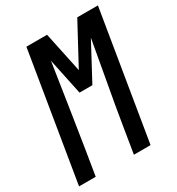

<svg xmlns="http://www.w3.org/2000/svg" viewBox="-187 -846 884 958"><g transform="rotate(-30 254.5 -367.5)"><path d="M-12 0 109 -735H228L277 -503L402 -735H521L400 0H304L328 -147Q347 -264 368.5 -380.5Q390 -497 410 -613L298 -404H224L180 -613Q162 -497 144.5 -380.5Q127 -264 108 -147L84 0Z"/></g></svg>

Font: Iosevka Semibold Oblique
Style: Regular
Weight: 600
Italic angle: -9°
Monospace: yes
Designer: Belleve Invis
Foundry: Belleve Invis
Version: Version 32.5.0; ttfautohint (v1.8.4)